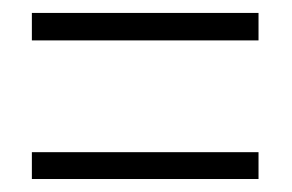

<svg xmlns="http://www.w3.org/2000/svg" viewBox="-20 -501 451 297"><path d="M29.3 -438.5V-481H379.9V-438.5ZM29.3 -224.1V-265.6H379.9V-224.1Z"/></svg>

Font: Open Sans Condensed Light
Style: Regular
Weight: 300
Width: 3
Designer: Monotype Design Team
Foundry: Monotype Imaging Inc.
Version: Version 3.003; ttfautohint (v1.8.4)